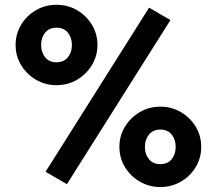

<svg xmlns="http://www.w3.org/2000/svg" viewBox="-20 -754 888 786"><path d="M43.9 -569.8Q43.9 -615.7 66.7 -653.1Q89.4 -690.4 127.4 -712.4Q165.5 -734.4 211.4 -734.4Q257.3 -734.4 295.2 -712.4Q333 -690.4 356 -653.1Q378.9 -615.7 378.9 -569.8Q378.9 -524.4 356 -487.1Q333 -449.7 295.2 -427.5Q257.3 -405.3 211.4 -405.3Q165.5 -405.3 127.4 -427.5Q89.4 -449.7 66.7 -487.1Q43.9 -524.4 43.9 -569.8ZM677.7 -671.9 253.9 0 166.5 -50.8 590.3 -722.7ZM148.4 -569.8Q148.4 -540 164.8 -519.5Q181.2 -499 211.4 -499Q241.2 -499 257.8 -519.5Q274.4 -540 274.4 -569.8Q274.4 -600.1 257.8 -620.4Q241.2 -640.6 211.4 -640.6Q181.2 -640.6 164.8 -620.4Q148.4 -600.1 148.4 -569.8ZM468.8 -152.8Q468.8 -198.7 491.7 -235.8Q514.6 -272.9 552.7 -295.2Q590.8 -317.4 636.2 -317.4Q682.1 -317.4 720.2 -295.2Q758.3 -272.9 781 -235.8Q803.7 -198.7 803.7 -152.8Q803.7 -106.9 781 -69.6Q758.3 -32.2 720.2 -10.3Q682.1 11.7 636.2 11.7Q590.8 11.7 552.7 -10.3Q514.6 -32.2 491.7 -69.6Q468.8 -106.9 468.8 -152.8ZM573.2 -152.8Q573.2 -122.6 589.8 -102.3Q606.4 -82 636.2 -82Q666.5 -82 682.9 -102.3Q699.2 -122.6 699.2 -152.8Q699.2 -182.6 682.9 -203.1Q666.5 -223.6 636.2 -223.6Q606.4 -223.6 589.8 -203.1Q573.2 -182.6 573.2 -152.8Z"/></svg>

Font: Giphurs Medium
Style: Regular
Weight: 500
Version: Version 0.920; ttfautohint (v1.8.4.7-5d5b)